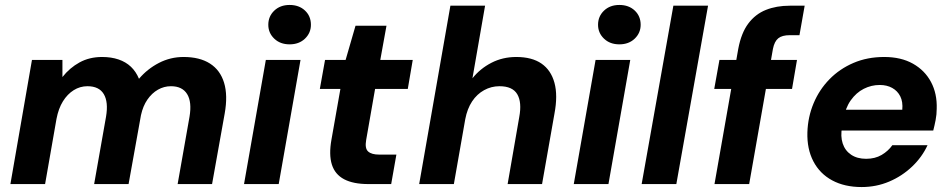

<svg xmlns="http://www.w3.org/2000/svg" viewBox="-20 -743 3840 775"><path d="M22 0 109 -501H232V-432Q261 -469 301 -491Q341 -513 392 -513Q429 -513 458.5 -503Q488 -493 508.5 -473.5Q529 -454 541 -425Q575 -465 621.5 -489Q668 -513 721 -513Q786 -513 827.5 -486.5Q869 -460 884.5 -409Q900 -358 887 -285L836 0H697L745 -272Q755 -331 735.5 -363Q716 -395 670 -395Q642 -395 617.5 -381Q593 -367 575 -341Q557 -315 549 -278L499 0H360L408 -272Q418 -331 399 -363Q380 -395 333 -395Q303 -395 277.5 -379Q252 -363 234 -334Q216 -305 208 -263L162 0Z M965 0 1053 -501H1193L1105 0ZM1149 -564Q1111 -564 1087 -587Q1063 -610 1063 -643Q1063 -677 1087 -700Q1111 -723 1149 -723Q1187 -723 1211 -700.5Q1235 -678 1235 -643Q1235 -610 1211 -587Q1187 -564 1149 -564Z M1467 0Q1406 0 1369 -19.5Q1332 -39 1319.5 -79Q1307 -119 1318 -180L1354 -384H1271L1292 -501H1375L1415 -639H1540L1515 -501H1646L1626 -384H1494L1458 -178Q1452 -144 1466 -131.5Q1480 -119 1510 -119H1580L1559 0Z M1672 0 1798 -720H1938L1887 -427Q1918 -466 1963.5 -489.5Q2009 -513 2064 -513Q2127 -513 2165.5 -486.5Q2204 -460 2218 -409Q2232 -358 2218 -284L2168 0H2029L2076 -271Q2087 -330 2068 -362.5Q2049 -395 1996 -395Q1963 -395 1934 -379Q1905 -363 1885.5 -333.5Q1866 -304 1858 -262L1812 0Z M2296 0 2384 -501H2524L2436 0ZM2480 -564Q2442 -564 2418 -587Q2394 -610 2394 -643Q2394 -677 2418 -700Q2442 -723 2480 -723Q2518 -723 2542 -700.5Q2566 -678 2566 -643Q2566 -610 2542 -587Q2518 -564 2480 -564Z M2570 0 2698 -720H2838L2710 0Z M2864 0 2960 -546Q2972 -610 3000.5 -648Q3029 -686 3071.5 -703Q3114 -720 3168 -720H3228L3207 -601H3168Q3137 -601 3121.5 -588.5Q3106 -576 3100 -546L3004 0ZM2863 -384 2884 -501H3197L3177 -384Z M3458 12Q3389 12 3339 -15Q3289 -42 3263 -92Q3237 -142 3239 -209Q3241 -271 3264 -326Q3287 -381 3328 -423Q3369 -465 3425 -489Q3481 -513 3549 -513Q3617 -513 3665 -486Q3713 -459 3738 -412Q3763 -365 3761 -304Q3761 -281 3756.5 -258Q3752 -235 3747 -216H3338L3353 -300H3622Q3625 -332 3614 -354Q3603 -376 3581.5 -388Q3560 -400 3531 -400Q3497 -400 3466.5 -384.5Q3436 -369 3414 -338Q3392 -307 3384 -260L3379 -230Q3372 -193 3381.5 -164Q3391 -135 3415.5 -118.5Q3440 -102 3476 -102Q3512 -102 3538.5 -117.5Q3565 -133 3582 -157H3724Q3702 -109 3661.5 -70.5Q3621 -32 3569 -10Q3517 12 3458 12Z"/></svg>

Font: DM Sans 18pt ExtraBold
Style: Italic
Weight: 800
Italic angle: -10°
Designer: Colophon Foundry, Jonny Pinhorn
Foundry: Colophon Foundry
Version: Version 4.004;gftools[0.9.30]